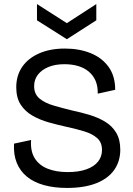

<svg xmlns="http://www.w3.org/2000/svg" viewBox="-20 -912 657 945"><path d="M310 13Q246 13 196 -1Q146 -15 112.5 -42.5Q79 -70 62.5 -110.5Q46 -151 49 -205L133 -223Q129 -168 151 -133Q173 -98 215 -81.5Q257 -65 313 -65Q367 -65 405 -78.5Q443 -92 462.5 -116.5Q482 -141 482 -174Q482 -211 458.5 -232Q435 -253 396 -265Q357 -277 311 -287Q265 -297 220.5 -309.5Q176 -322 139.5 -343Q103 -364 81.5 -397.5Q60 -431 60 -482Q60 -540 89 -582.5Q118 -625 172 -649Q226 -673 299 -673Q371 -673 427 -650Q483 -627 515 -582Q547 -537 547 -470L461 -451Q462 -487 450.5 -514Q439 -541 417 -559.5Q395 -578 364.5 -587Q334 -596 297 -596Q252 -596 219 -582.5Q186 -569 167 -545Q148 -521 148 -488Q148 -449 174.5 -427Q201 -405 244 -392.5Q287 -380 336 -368Q379 -359 420.5 -346.5Q462 -334 496.5 -313.5Q531 -293 551.5 -259.5Q572 -226 572 -175Q572 -118 542 -75.5Q512 -33 453.5 -10Q395 13 310 13ZM162 -892 309 -798 454 -892V-812L309 -719L162 -812Z"/></svg>

Font: Bricolage Grotesque 36pt
Style: Regular
Weight: 400
Designer: Mathieu Triay
Foundry: Atelier Triay
Version: Version 1.001;gftools[0.9.33.dev8+g029e19f]